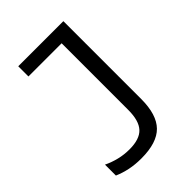

<svg xmlns="http://www.w3.org/2000/svg" viewBox="-217 -827 933 933"><g transform="rotate(-45 250.0 -360.0)"><path d="M192 10Q149 10 113 2.5Q77 -5 45 -19V-94Q76 -79 110.5 -70.5Q145 -62 182 -62Q252 -62 282.5 -95Q313 -128 313 -202V-660H85V-730H395V-195Q395 -88 347 -39Q299 10 192 10Z"/></g></svg>

Font: M PLUS Code Latin
Style: Regular
Weight: 400
Designer: Coji Morishita
Foundry: UNDERFOREST DESIGN
Version: Version 1.002; ttfautohint (v1.8.3)